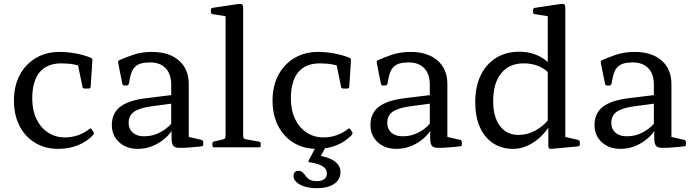

<svg xmlns="http://www.w3.org/2000/svg" viewBox="-20 -772 3631 1006"><path d="M285 8Q216 8 163.5 -24Q111 -56 82 -113Q53 -170 53 -245Q53 -321 83 -378Q113 -435 167 -467.5Q221 -500 292 -500Q335 -500 379 -491.5Q423 -483 457 -469Q465 -465 464 -455L455 -317Q454 -308 444 -308H423Q413 -308 412 -318L386 -444L429 -417Q401 -428 369 -434Q337 -440 302 -440Q226 -440 187.5 -393.5Q149 -347 149 -255Q149 -195 170.5 -149.5Q192 -104 231 -78Q270 -52 320 -52Q355 -52 387.5 -63Q420 -74 448 -96Q455 -103 461 -94L470 -80Q475 -74 468 -65Q436 -30 388.5 -11Q341 8 285 8Z M702 8Q642 8 604 -27Q566 -62 566 -117Q566 -179 610.5 -213Q655 -247 749 -258L888 -275L886 -230L767 -214Q707 -205 680.5 -185Q654 -165 654 -128Q654 -96 675.5 -77Q697 -58 734 -58Q772 -58 801.5 -70.5Q831 -83 851 -99Q871 -115 879 -126L891 -113Q888 -97 872.5 -76.5Q857 -56 831.5 -36.5Q806 -17 773 -4.5Q740 8 702 8ZM877 -328Q877 -384 848 -414.5Q819 -445 766 -445Q740 -445 719 -439.5Q698 -434 683.5 -417.5Q669 -401 662 -368L655 -333Q652 -324 643 -324H632Q622 -324 621 -334Q615 -362 609.5 -389.5Q604 -417 599 -444Q597 -452 606 -457Q632 -469 676.5 -484.5Q721 -500 776 -500Q866 -500 917.5 -455Q969 -410 969 -332V-162H877ZM969 -162V-28L950 -59L1036 -39Q1045 -36 1045 -27V-15Q1045 -6 1035 -5L982 0Q937 4 915 2.5Q893 1 886 -11Q879 -23 879 -48V-99L877 -107V-162Z M1162 0V-569H1254V0ZM1102 0Q1093 0 1093 -10V-20Q1093 -30 1103 -31L1142 -40Q1156 -43 1159 -47Q1162 -51 1162 -65V-180H1254V-64Q1254 -51 1257.5 -47Q1261 -43 1275 -41L1337 -30Q1346 -29 1346 -19V-9Q1346 0 1336 0ZM1162 -568V-714L1180 -684L1094 -698Q1085 -699 1085 -709V-721Q1085 -730 1095 -731L1228 -751Q1242 -753 1248 -749.5Q1254 -746 1254 -733V-568Z M1640 214Q1604 214 1576.5 205.5Q1549 197 1533.5 182.5Q1518 168 1518 150Q1518 138 1524.5 130.5Q1531 123 1542 123Q1557 123 1565.5 131Q1574 139 1581.5 150Q1589 161 1602 169Q1615 177 1640 177Q1665 177 1679 166.5Q1693 156 1693 137Q1693 114 1671 99.5Q1649 85 1602 78Q1592 77 1598 68L1645 -22H1697L1646 73L1638 42Q1697 48 1730.5 71Q1764 94 1764 129Q1764 169 1731 191.5Q1698 214 1640 214ZM1640 8Q1571 8 1518.5 -24Q1466 -56 1437 -113Q1408 -170 1408 -245Q1408 -321 1438 -378Q1468 -435 1522 -467.5Q1576 -500 1647 -500Q1690 -500 1734 -491.5Q1778 -483 1812 -469Q1820 -465 1819 -455L1810 -317Q1809 -308 1799 -308H1778Q1768 -308 1767 -318L1741 -444L1784 -417Q1756 -428 1724 -434Q1692 -440 1657 -440Q1581 -440 1542.5 -393.5Q1504 -347 1504 -255Q1504 -195 1525.5 -149.5Q1547 -104 1586 -78Q1625 -52 1675 -52Q1710 -52 1742.5 -63Q1775 -74 1803 -96Q1810 -103 1816 -94L1825 -80Q1830 -74 1823 -65Q1791 -30 1743.5 -11Q1696 8 1640 8Z M2057 8Q1997 8 1959 -27Q1921 -62 1921 -117Q1921 -179 1965.5 -213Q2010 -247 2104 -258L2243 -275L2241 -230L2122 -214Q2062 -205 2035.5 -185Q2009 -165 2009 -128Q2009 -96 2030.5 -77Q2052 -58 2089 -58Q2127 -58 2156.5 -70.5Q2186 -83 2206 -99Q2226 -115 2234 -126L2246 -113Q2243 -97 2227.5 -76.5Q2212 -56 2186.5 -36.5Q2161 -17 2128 -4.5Q2095 8 2057 8ZM2232 -328Q2232 -384 2203 -414.5Q2174 -445 2121 -445Q2095 -445 2074 -439.5Q2053 -434 2038.5 -417.5Q2024 -401 2017 -368L2010 -333Q2007 -324 1998 -324H1987Q1977 -324 1976 -334Q1970 -362 1964.5 -389.5Q1959 -417 1954 -444Q1952 -452 1961 -457Q1987 -469 2031.5 -484.5Q2076 -500 2131 -500Q2221 -500 2272.5 -455Q2324 -410 2324 -332V-162H2232ZM2324 -162V-28L2305 -59L2391 -39Q2400 -36 2400 -27V-15Q2400 -6 2390 -5L2337 0Q2292 4 2270 2.5Q2248 1 2241 -11Q2234 -23 2234 -48V-99L2232 -107V-162Z M2850 -162V-597H2942V-162ZM2866 -378Q2839 -410 2803.5 -425Q2768 -440 2724 -440Q2648 -440 2606 -388Q2564 -336 2564 -242Q2564 -159 2599.5 -112Q2635 -65 2697 -65Q2742 -65 2783.5 -87Q2825 -109 2857 -149L2867 -126Q2832 -64 2778.5 -28Q2725 8 2669 8Q2608 8 2563 -22Q2518 -52 2494 -107Q2470 -162 2470 -238Q2470 -318 2498.5 -377Q2527 -436 2579 -468.5Q2631 -501 2700 -501Q2763 -501 2812 -474Q2861 -447 2891 -395ZM2850 -568V-714L2868 -684L2782 -698Q2773 -699 2773 -709V-721Q2773 -730 2783 -731L2916 -751Q2930 -753 2936 -749.5Q2942 -746 2942 -733V-568ZM2942 -162V-28L2923 -59L3009 -39Q3018 -36 3018 -27V-15Q3018 -6 3008 -5L2869 8Q2862 9 2857.5 5.5Q2853 2 2853 -6V-120L2850 -129V-162Z M3231 8Q3171 8 3133 -27Q3095 -62 3095 -117Q3095 -179 3139.5 -213Q3184 -247 3278 -258L3417 -275L3415 -230L3296 -214Q3236 -205 3209.5 -185Q3183 -165 3183 -128Q3183 -96 3204.5 -77Q3226 -58 3263 -58Q3301 -58 3330.5 -70.5Q3360 -83 3380 -99Q3400 -115 3408 -126L3420 -113Q3417 -97 3401.5 -76.5Q3386 -56 3360.5 -36.5Q3335 -17 3302 -4.5Q3269 8 3231 8ZM3406 -328Q3406 -384 3377 -414.5Q3348 -445 3295 -445Q3269 -445 3248 -439.5Q3227 -434 3212.5 -417.5Q3198 -401 3191 -368L3184 -333Q3181 -324 3172 -324H3161Q3151 -324 3150 -334Q3144 -362 3138.5 -389.5Q3133 -417 3128 -444Q3126 -452 3135 -457Q3161 -469 3205.5 -484.5Q3250 -500 3305 -500Q3395 -500 3446.5 -455Q3498 -410 3498 -332V-162H3406ZM3498 -162V-28L3479 -59L3565 -39Q3574 -36 3574 -27V-15Q3574 -6 3564 -5L3511 0Q3466 4 3444 2.5Q3422 1 3415 -11Q3408 -23 3408 -48V-99L3406 -107V-162Z"/></svg>

Font: Hahmlet
Style: Regular
Weight: 400
Designer: Minjoo Ham & Mark Frömberg
Foundry: hypertype
Version: Version 1.001; ttfautohint (v1.8.3)